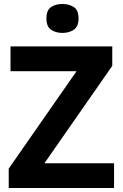

<svg xmlns="http://www.w3.org/2000/svg" viewBox="-20 -948 619 968"><path d="M555 0H24V-98L366 -589H33V-714H546V-616L204 -125H555ZM295 -928Q328 -928 352 -912.5Q376 -897 376 -855Q376 -814 352 -798Q328 -782 295 -782Q261 -782 237.5 -798Q214 -814 214 -855Q214 -897 237.5 -912.5Q261 -928 295 -928Z"/></svg>

Font: Noto Sans Bengali UI
Style: Bold
Weight: 700
Designer: Jelle Bosma - Monotype Design Team
Foundry: Monotype Imaging Inc.
Version: Version 2.003; ttfautohint (v1.8.4.7-5d5b)